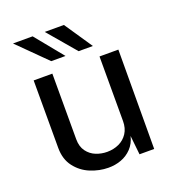

<svg xmlns="http://www.w3.org/2000/svg" viewBox="-133 -827 856 941"><g transform="rotate(-20 295.0 -357.0)"><path d="M73.8 -166.1V-518.2H171.2V-176.2Q171.2 -137.5 189.5 -112.7Q207.8 -87.9 235.7 -76.8Q263.5 -65.8 293.4 -65.8Q326.8 -65.8 355.1 -78.8Q383.3 -91.9 400.3 -118Q417.2 -144.1 417.2 -181.2V-518.2H515.5L514 -0.6H437.5L427 -99.8Q418 -62.6 394.4 -37.9Q370.8 -13.2 339.2 -1.8Q307.7 9.7 272.2 9.4Q225.4 9.1 179.8 -9.6Q134.2 -28.2 104 -67.7Q73.8 -107.1 73.8 -166.1ZM404.3 -577.5H329.9L206.1 -723H306ZM261.5 -577.5H187.1L40.5 -723H142.9Z"/></g></svg>

Font: Public Sans VF
Style: Regular
Weight: 400
Designer: Pablo Impallari, Rodrigo Fuenzalida (Modified by Dan O. Williams and USWDS)
Version: Version 1.003